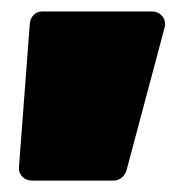

<svg xmlns="http://www.w3.org/2000/svg" viewBox="-20 -213 329 336"><path d="M13.2 79.1 32.2 -171.9Q33.2 -181.2 39.1 -187Q44.9 -192.9 54.2 -192.9H246.1Q257.3 -192.9 264.2 -184.3Q271 -175.8 268.1 -165L201.2 85.9Q198.7 93.3 192.6 98.1Q186.5 103 179.2 103H36.1Q25.4 103 18.8 95.9Q12.2 88.9 13.2 79.1Z"/></svg>

Font: Don José
Style: Regular
Weight: 900
Designer: Cristian Tournier
Version: Version 1.000